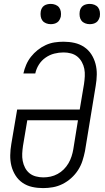

<svg xmlns="http://www.w3.org/2000/svg" viewBox="-20 -957 540 985"><path d="M201 8Q172 8 145 2Q118 -4 96 -19Q74 -34 59.5 -57Q45 -80 38.5 -106Q32 -132 32.5 -160.5Q33 -189 38 -218L68 -395H389L411 -526Q414 -546 415 -566Q416 -586 412.5 -604Q409 -622 400 -638.5Q391 -655 377 -666.5Q363 -678 344.5 -683Q326 -688 306 -688Q282 -688 258.5 -682Q235 -676 214 -661.5Q193 -647 179.5 -625.5Q166 -604 161 -580H100Q105 -603 114.5 -625Q124 -647 139 -666Q154 -685 173.5 -700.5Q193 -716 215 -726Q237 -736 260 -739.5Q283 -743 306 -743Q335 -743 362 -737Q389 -731 411.5 -716Q434 -701 448.5 -678.5Q463 -656 470 -629.5Q477 -603 476.5 -574.5Q476 -546 471 -517L416 -182Q411 -157 403 -132Q395 -107 380.5 -84.5Q366 -62 345.5 -43.5Q325 -25 301 -13Q277 -1 251.5 3.5Q226 8 201 8ZM202 -47Q221 -47 239.5 -51Q258 -55 275.5 -64.5Q293 -74 307 -88Q321 -102 331 -119Q341 -136 347 -154.5Q353 -173 356 -191L380 -340H120L98 -209Q95 -189 94 -169.5Q93 -150 96.5 -131.5Q100 -113 108.5 -96.5Q117 -80 131 -68.5Q145 -57 164 -52Q183 -47 202 -47ZM440 -833Q428 -833 416.5 -837.5Q405 -842 398 -851Q391 -860 389 -872.5Q387 -885 389 -898Q390 -906 394.5 -914.5Q399 -923 406.5 -928Q414 -933 423 -935Q432 -937 440 -937Q453 -937 464.5 -932.5Q476 -928 483 -919Q490 -910 492 -897.5Q494 -885 492 -872Q490 -864 485.5 -855.5Q481 -847 473.5 -842Q466 -837 457.5 -835Q449 -833 440 -833ZM240 -833Q228 -833 216.5 -837.5Q205 -842 198 -851Q191 -860 189 -872.5Q187 -885 189 -898Q190 -906 194.5 -914.5Q199 -923 206.5 -928Q214 -933 223 -935Q232 -937 240 -937Q253 -937 264.5 -932.5Q276 -928 283 -919Q290 -910 292 -897.5Q294 -885 292 -872Q290 -864 285.5 -855.5Q281 -847 273.5 -842Q266 -837 257.5 -835Q249 -833 240 -833Z"/></svg>

Font: Iosevka Curly Light Oblique
Style: Regular
Weight: 300
Italic angle: -9°
Monospace: yes
Designer: Belleve Invis
Foundry: Belleve Invis
Version: Version 11.1.0; ttfautohint (v1.8.3)